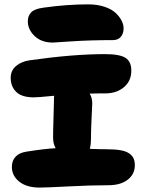

<svg xmlns="http://www.w3.org/2000/svg" viewBox="-20 -849 650 876"><path d="M221.2 -654.8Q169.4 -654.8 138.2 -684.3Q106.9 -713.9 106.9 -752Q106.9 -775.9 121.8 -792.2Q136.7 -808.6 178.2 -814Q284.7 -829.1 381.8 -829.1Q423.8 -829.1 456.8 -818.1Q489.7 -807.1 507.8 -789.8Q525.9 -772.5 534.9 -754.6Q543.9 -736.8 543.9 -720.2Q543.9 -695.3 531 -680.7Q518.1 -666 495.1 -666Q392.6 -666 308.3 -660.4Q224.1 -654.8 221.2 -654.8ZM160.2 6.8Q102.1 6.8 68.1 -20Q34.2 -46.9 34.2 -87.9Q34.2 -115.2 50.5 -133.5Q66.9 -151.9 101.1 -157.2Q181.2 -169.9 233.9 -172.9Q222.2 -192.9 222.2 -221.2Q222.2 -253.4 224.1 -309.8Q226.1 -366.2 226.1 -386.2Q226.1 -404.3 227.1 -412.1Q153.8 -404.8 134.8 -404.8Q79.1 -404.8 54 -429.7Q28.8 -454.6 28.8 -494.1Q28.8 -526.9 53.2 -547.9Q77.6 -568.8 117.2 -574.2Q314 -602.1 459 -602.1Q526.4 -602.1 552.7 -585Q579.1 -567.9 579.1 -526.9Q579.1 -479.5 545.4 -451.2Q511.7 -422.9 460.9 -422.9Q411.1 -422.9 389.2 -421.9Q400.9 -402.3 400.9 -377Q400.9 -367.2 397.9 -311.3Q395 -255.4 395 -212.9Q395 -190.4 390.1 -169.9Q436 -168 469.2 -168Q506.8 -168 532.2 -163.1Q557.6 -158.2 571 -147.9Q584.5 -137.7 589.8 -125.2Q595.2 -112.8 595.2 -95.2Q595.2 -54.2 562.7 -29.1Q530.3 -3.9 474.1 -3.9Q394.5 -3.9 292.7 1.5Q190.9 6.8 160.2 6.8Z"/></svg>

Font: Shantell Sans Irregular Bouncy
Style: Regular
Weight: 800
Designer: Stephen Nixon, Anya Danilova, Shantell Martin
Foundry: Arrow Type
Version: Version 1.006;[9816181b4]